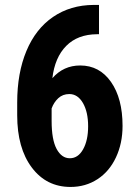

<svg xmlns="http://www.w3.org/2000/svg" viewBox="-20 -738 546 768"><path d="M376 -718.3V-601.1H368.2Q290.5 -600.6 244.9 -554.4Q199.2 -508.3 189.5 -425.3Q233.9 -476.1 300.8 -476.1Q377.9 -476.1 424.1 -410.2Q470.2 -344.2 470.2 -234.4Q470.2 -164.6 443.8 -108.4Q417.5 -52.2 369.9 -21.2Q322.3 9.8 262.2 9.8Q165.5 9.8 107.2 -67.9Q48.8 -145.5 48.8 -276.9V-328.1Q48.8 -445.8 85.7 -534.2Q122.6 -622.6 192.1 -670.2Q261.7 -717.8 354.5 -718.3ZM257.3 -361.8Q231 -361.8 213.1 -345.2Q195.3 -328.6 186.5 -304.2V-254.4Q186.5 -179.2 206.5 -142.1Q226.6 -105 259.3 -105Q292.5 -105 312.5 -140.9Q332.5 -176.8 332.5 -232.9Q332.5 -290 311.8 -325.9Q291 -361.8 257.3 -361.8Z"/></svg>

Font: Roboto Condensed
Style: Bold
Weight: 700
Designer: Google
Version: Version 2.134; 2016